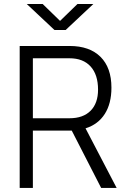

<svg xmlns="http://www.w3.org/2000/svg" viewBox="-20 -918 626 938"><path d="M76.2 0V-693.4H319.8Q417.5 -693.4 470.9 -640.4Q524.4 -587.4 524.4 -489.7Q524.4 -412.1 491.7 -361.1Q459 -310.1 397.9 -291L549.8 0H474.1L330.6 -279.8Q325.2 -279.8 319.8 -279.8H140.6V0ZM140.6 -340.3H319.8Q386.2 -340.3 422.6 -377Q459 -413.6 459 -480Q459 -553.2 422.6 -593.3Q386.2 -633.3 319.8 -633.3H140.6ZM246.1 -771.5 110.8 -898.4H188.5L273.4 -815.9L358.4 -898.4H436L300.8 -771.5Z"/></svg>

Font: Cascadia Code NF Light
Style: Regular
Weight: 300
Monospace: yes
Designer: Aaron Bell
Foundry: Saja Typeworks
Version: Version 2404.023; ttfautohint (v1.8.4)